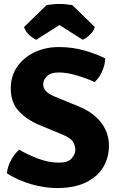

<svg xmlns="http://www.w3.org/2000/svg" viewBox="-20 -936 597 971"><path d="M15 -59.5Q18 -93.5 36 -126.2Q54 -159 77 -179Q119 -154 172.5 -133.8Q226 -113.5 279.5 -113.5Q323 -113.5 342 -134.5Q361 -155.5 361 -179.5Q361 -195.5 350.5 -216.2Q340 -237 298 -254.5L177.5 -304.5Q115.5 -330.5 75 -374Q34.5 -417.5 34.5 -489Q34.5 -551.5 67 -598.5Q99.5 -645.5 154.8 -671.8Q210 -698 278 -698Q349 -698 411.2 -679.5Q473.5 -661 512.5 -640.5Q510.5 -606 496.2 -574.2Q482 -542.5 458.5 -521Q420.5 -539 369.5 -554.2Q318.5 -569.5 278 -569.5Q235 -569.5 216.8 -550Q198.5 -530.5 198.5 -510.5Q198.5 -491.5 211.2 -476.5Q224 -461.5 257 -447.5L380 -397Q428.5 -377 462.2 -347.2Q496 -317.5 513.5 -280.2Q531 -243 531 -199.5Q531 -139 501.8 -90.2Q472.5 -41.5 414 -13.2Q355.5 15 268 15Q207.5 15 139 -4.2Q70.5 -23.5 15 -59.5ZM346 -910 459.5 -799.5Q452.5 -776 433 -758.5Q413.5 -741 398 -735L280.5 -809.5L163.5 -735Q148 -741 128.5 -758.5Q109 -776 101.5 -799.5L215.5 -910Q229 -912.5 246 -914.2Q263 -916 280.5 -916Q298 -916 315 -914.2Q332 -912.5 346 -910Z"/></svg>

Font: Signika
Style: Bold
Weight: 700
Designer: Anna Giedry
Foundry: Anna Giedry
Version: Version 2.001